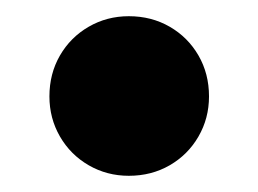

<svg xmlns="http://www.w3.org/2000/svg" viewBox="-20 -208 319 237"><path d="M139 9Q112 9 89.5 -4Q67 -17 54 -39.5Q41 -62 41 -89Q41 -117 54 -139.5Q67 -162 89.5 -175Q112 -188 139 -188Q167 -188 189.5 -175Q212 -162 225 -139.5Q238 -117 238 -89Q238 -62 225 -39.5Q212 -17 189.5 -4Q167 9 139 9Z"/></svg>

Font: Unbounded Medium
Style: Regular
Weight: 500
Designer: Luke Prowse, Jean-Baptiste Morizot, Fátima Lázaro, Florian Runge
Foundry: NaN
Version: Version 1.700